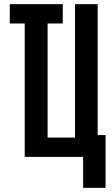

<svg xmlns="http://www.w3.org/2000/svg" viewBox="-20 -755 540 924"><path d="M380 149V0H99V-642H27V-735H282V-642H209V-93H341V-735H450V-105H488V149Z"/></svg>

Font: Iosevka Term Curly Extrabold
Style: Regular
Weight: 800
Designer: Belleve Invis
Foundry: Belleve Invis
Version: Version 32.3.0